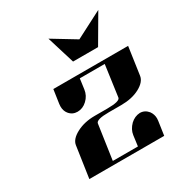

<svg xmlns="http://www.w3.org/2000/svg" viewBox="-161 -802 875 922"><g transform="rotate(-30 277.0 -341.0)"><path d="M69.8 0 95.2 -172.9Q99.6 -204.1 143.1 -227.1Q186.5 -250 244.1 -250H314Q383.3 -250 386.2 -269L410.2 -441.9H272L264.2 -384.8Q259.8 -352.5 235.8 -330.1Q212.4 -308.1 183.1 -308.1Q154.8 -308.1 137.2 -330.1Q124 -346.7 124 -371.1Q124 -379.9 125 -384.8L136.2 -460.9H550.8L528.8 -308.1Q524.4 -275.9 481 -252.9Q439 -231 379.9 -231H311Q241.7 -231 238.8 -210.9L210.9 -19H350.1L357.9 -77.1Q361.8 -106.4 386.2 -130.9Q409.2 -152.3 438 -153.8Q465.3 -153.8 483.9 -130.9Q497.1 -112.3 497.1 -89.8Q497.1 -81.1 496.1 -77.1L484.9 0ZM236.8 -682.1 363.8 -605 513.2 -682.1 422.9 -527.8H284.2Z"/></g></svg>

Font: Hjet
Style: Italic
Weight: 400
Designer: T. Christopher White
Version: Version 1.2